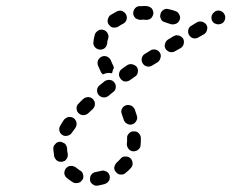

<svg xmlns="http://www.w3.org/2000/svg" viewBox="-20 -584 756 627"><path d="M284 -19Q288 -22 292 -22Q301 -24 310 -26Q314 -27 319 -27Q323 -26 327 -24Q331 -22 334 -19Q336 -15 338 -11Q340 -2 336 6Q331 14 322 17Q311 20 300 22Q290 24 283 18Q275 13 274 4Q274 3 274 3Q274 2 274 2Q274 -1 274 -3Q275 -5 275 -7Q275 -9 276 -10Q277 -12 278 -13Q280 -17 284 -19ZM220 -41Q216 -43 211 -42Q210 -42 208 -42Q207 -42 205 -41Q205 -41 204 -41Q201 -39 198 -37Q198 -37 197 -36Q196 -35 196 -35Q190 -28 190 -18Q191 -9 198 -3Q208 5 219 12Q223 14 228 14Q232 14 236 13Q241 12 244 9Q247 6 250 2Q254 -6 251 -15Q249 -24 240 -28Q234 -32 228 -37Q224 -40 220 -41ZM356 -46Q354 -42 353 -38Q353 -33 354 -29Q356 -25 359 -22Q365 -14 374 -14Q383 -13 390 -19Q400 -27 408 -36Q414 -43 413 -52Q412 -62 405 -68Q402 -71 397 -72Q393 -73 389 -73Q384 -73 380 -71Q376 -69 373 -65Q368 -59 361 -53Q358 -50 356 -46ZM195 -111Q192 -116 186 -118Q183 -119 179 -121Q178 -121 177 -121Q177 -121 176 -121Q171 -121 167 -119Q163 -117 160 -113Q157 -110 155 -106Q154 -102 154 -97Q155 -85 157 -73Q158 -69 161 -65Q163 -61 167 -59Q171 -56 175 -56Q180 -55 184 -56Q188 -57 192 -59Q196 -62 198 -66Q201 -70 201 -74Q202 -78 201 -83Q199 -91 199 -99Q199 -105 195 -111ZM395 -124Q395 -128 395 -132Q394 -141 401 -148Q407 -155 416 -155Q426 -156 433 -149Q439 -143 440 -134Q440 -129 440 -124Q440 -117 439 -110Q439 -105 437 -102Q435 -98 431 -95Q428 -92 423 -91Q419 -89 415 -90Q414 -90 413 -90Q412 -90 412 -90Q408 -92 405 -93Q405 -93 405 -93Q399 -97 397 -102Q394 -108 394 -114Q395 -119 395 -124ZM230 -183Q228 -192 221 -198Q213 -203 204 -202Q195 -200 189 -193Q182 -183 177 -174Q172 -166 174 -157Q176 -148 184 -143Q192 -138 201 -141Q210 -143 215 -151Q220 -158 226 -166Q231 -174 230 -183ZM395 -180Q403 -175 412 -178Q421 -181 425 -189Q430 -197 427 -206Q424 -216 420 -227Q418 -231 415 -234Q412 -238 408 -239Q404 -241 400 -241Q395 -242 391 -240Q382 -237 378 -228Q374 -220 378 -211Q381 -202 384 -193Q387 -184 395 -180ZM288 -235Q290 -239 290 -243Q290 -248 289 -252Q287 -256 284 -260Q278 -266 269 -267Q259 -267 252 -261Q244 -254 237 -246Q230 -240 230 -231Q230 -221 236 -215Q243 -208 252 -208Q261 -208 268 -214Q275 -221 283 -228Q286 -231 288 -235ZM358 -298Q359 -307 354 -314Q348 -322 339 -323Q330 -324 322 -319Q314 -312 306 -306Q298 -300 297 -291Q296 -282 302 -274Q308 -267 317 -266Q326 -265 333 -270Q341 -277 349 -283Q357 -288 358 -298ZM430 -348Q432 -357 427 -365Q421 -372 412 -374Q403 -376 395 -371L378 -359Q371 -354 369 -345Q367 -336 373 -328Q378 -320 387 -318Q396 -317 404 -322L421 -334Q429 -339 430 -348ZM352 -362Q351 -364 351 -366Q350 -368 350 -369Q345 -379 342 -387Q338 -395 330 -399Q321 -403 312 -399Q304 -395 300 -387Q297 -378 300 -370Q304 -360 309 -350Q310 -347 312 -345Q314 -343 316 -341Q320 -343 324 -344Q333 -347 342 -345Q344 -345 346 -345Q347 -347 347 -349Q348 -356 352 -362ZM504 -395Q507 -404 502 -412Q497 -420 488 -422Q478 -424 471 -419L453 -408Q445 -403 443 -394Q441 -385 446 -377Q451 -369 460 -367Q469 -365 477 -370L495 -381Q502 -386 504 -395ZM580 -441Q582 -450 578 -458Q575 -462 572 -464Q568 -467 564 -468Q559 -469 555 -469Q551 -468 547 -466L529 -455Q521 -450 519 -441Q516 -432 521 -424Q524 -420 527 -418Q531 -415 535 -414Q539 -413 544 -414Q548 -414 552 -417L570 -427Q578 -432 580 -441ZM290 -430Q284 -437 285 -446Q286 -459 290 -472Q293 -480 302 -485Q310 -489 319 -486Q328 -483 332 -474Q336 -466 333 -457Q330 -450 330 -442Q329 -435 325 -430Q320 -424 314 -423Q312 -422 310 -422Q309 -422 308 -422Q307 -422 306 -422Q296 -423 290 -430ZM656 -486Q659 -495 654 -503Q652 -507 648 -509Q645 -512 640 -513Q636 -514 632 -514Q627 -513 623 -511L605 -500Q597 -496 595 -487Q593 -478 597 -470Q600 -466 603 -463Q607 -460 611 -459Q616 -458 620 -459Q624 -459 628 -462L646 -472Q654 -477 656 -486ZM332 -520Q334 -530 341 -535Q351 -541 362 -547Q371 -551 379 -548Q388 -544 392 -536Q396 -528 393 -519Q390 -510 381 -506Q373 -502 366 -497Q361 -494 355 -494Q349 -493 343 -496Q342 -497 341 -498Q339 -500 337 -502Q336 -502 336 -503Q336 -503 335 -504Q330 -511 332 -520ZM715 -522Q717 -531 712 -539Q707 -547 698 -549Q689 -551 681 -546V-545Q673 -540 671 -531Q669 -522 674 -514Q676 -511 680 -508Q684 -506 688 -505Q693 -504 697 -505Q701 -505 705 -508H706Q713 -513 715 -522ZM514 -552Q506 -547 504 -538Q503 -534 503 -529Q504 -525 506 -521Q508 -517 512 -514Q516 -512 520 -511Q529 -508 538 -505Q547 -503 556 -507Q564 -511 567 -520Q570 -529 565 -537Q561 -546 552 -548Q542 -552 531 -554Q522 -557 514 -552ZM437 -564Q427 -564 421 -557Q415 -550 415 -541Q415 -536 417 -532Q419 -528 422 -525Q426 -522 430 -521Q434 -519 439 -519Q442 -519 445 -520Q451 -520 457 -519Q467 -519 474 -525Q480 -532 481 -541Q481 -546 479 -550Q478 -554 475 -557Q472 -560 467 -562Q463 -564 459 -564Q452 -565 444 -564Q440 -564 437 -564Z"/></svg>

Font: FRB American Cursive Dashed Extrabold
Style: Bold Italic
Weight: 800
Italic angle: -25°
Version: Version 2.0;Modular Font Editor K font №1